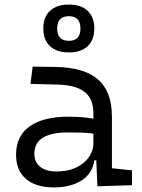

<svg xmlns="http://www.w3.org/2000/svg" viewBox="-20 -816 626 846"><path d="M409.2 4.9 404.3 -109.4H395.5Q388.2 -52.2 339.8 -21.2Q291.5 9.8 217.3 9.8Q137.7 9.8 94.2 -27.8Q50.8 -65.4 50.8 -134.3Q50.8 -216.3 110.4 -259Q169.9 -301.8 281.7 -301.8Q345.7 -301.8 391.6 -293V-315.9Q391.6 -381.3 352.1 -411.6Q312.5 -441.9 231 -443.4L114.3 -446.3L124 -522.5L224.6 -521Q352.1 -519 412.6 -465.3Q473.1 -411.6 473.1 -303.7V-74.7L561.5 -65.4V0ZM391.6 -227.1Q364.7 -231 336.2 -231.7Q307.6 -232.4 279.3 -232.4Q131.3 -232.4 131.3 -138.7Q131.3 -101.6 157 -81.1Q182.6 -60.5 228.5 -60.5Q279.8 -60.5 316.2 -78.1Q352.5 -95.7 372.1 -124Q391.6 -152.3 391.6 -184.1ZM283.2 -585Q230 -585 200.4 -612.5Q170.9 -640.1 170.9 -690.4Q170.9 -740.7 200.4 -768.3Q230 -795.9 283.2 -795.9Q336.9 -795.9 366.2 -768.3Q395.5 -740.7 395.5 -690.4Q395.5 -640.1 366.2 -612.5Q336.9 -585 283.2 -585ZM283.2 -636.2Q334.5 -636.2 334.5 -690.4Q334.5 -744.6 283.2 -744.6Q231.9 -744.6 231.9 -690.4Q231.9 -636.2 283.2 -636.2Z"/></svg>

Font: Cascadia Code NF SemiLight
Style: Regular
Weight: 350
Monospace: yes
Designer: Aaron Bell
Foundry: Saja Typeworks
Version: Version 2404.023; ttfautohint (v1.8.4)